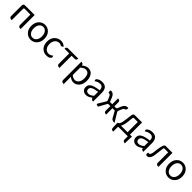

<svg xmlns="http://www.w3.org/2000/svg" viewBox="652 -2782 5237 5237"><g transform="rotate(45 3270.0 -164.0)"><path d="M183 0Q92 0 92 -65V-478Q92 -543 157 -543H526V0Q435 0 435 -65V-469H208Q183 -469 183 -444V0Z M1099.5 -64Q1026 13 921 13Q816 13 742.5 -64Q669 -141 669 -271.5Q669 -402 742.5 -479.5Q816 -557 921 -557Q1026 -557 1099.5 -479.5Q1173 -402 1173 -271.5Q1173 -141 1099.5 -64ZM807 -120Q850 -63 921 -63Q992 -63 1035.5 -120Q1079 -177 1079 -271Q1079 -365 1035.5 -423Q992 -481 921.5 -481Q851 -481 807.5 -423Q764 -365 764 -271Q764 -177 807 -120Z M1666 -117Q1706 -56 1651 -22Q1629 13 1524 13Q1419 13 1347 -63Q1275 -139 1275 -270Q1275 -402 1351 -479Q1428 -557 1537 -557Q1623 -557 1696 -493Q1649 -433 1595 -468Q1594 -481 1541 -481Q1466 -481 1418 -422Q1370 -364 1370 -270Q1370 -177 1416 -120Q1463 -63 1535 -63Q1607 -63 1666 -117Z M2024 0Q1933 0 1933 -65V-469H1751Q1751 -543 1816 -543H2207Q2207 -469 2142 -469H2024V0Z M2418 229Q2327 229 2327 164V-543Q2402 -543 2410 -481Q2506 -557 2586 -557Q2689 -557 2745 -482Q2802 -408 2802 -277Q2802 -146 2733 -66Q2664 13 2566 13Q2493 13 2416 -50L2418 229ZM2418 -120Q2485 -63 2552 -63Q2620 -63 2663 -121Q2707 -180 2707 -279Q2707 -480 2564 -480Q2499 -480 2418 -405Z M3056 13Q2986 13 2941 -28Q2897 -69 2897 -141Q2897 -229 2976 -276Q3056 -324 3231 -344Q3231 -481 3119 -481Q3042 -481 2956 -423Q2920 -486 2978 -514Q3031 -557 3130 -557Q3230 -557 3276 -498Q3322 -439 3322 -334V0Q3247 0 3239 -65Q3142 13 3056 13ZM3082 -60Q3150 -60 3231 -132V-284Q3098 -268 3042 -235Q2986 -202 2986 -152Q2986 -60 3082 -60Z M3516 0Q3418 0 3451 -55L3577 -263Q3589 -284 3580 -307L3545 -393Q3528 -437 3509 -452Q3491 -468 3466 -468H3449L3438 -520Q3432 -551 3464 -557Q3511 -557 3545 -531Q3579 -506 3607 -440L3656 -319H3742V-543Q3824 -543 3824 -478V-319H3884Q3909 -319 3918 -342L3959 -440Q3986 -505 4020 -531Q4054 -557 4101 -557L4133 -551Q4117 -465 4091 -467V-468Q4075 -468 4056 -452Q4038 -437 4021 -393L3986 -307Q3977 -284 3989 -263L4148 0Q4049 0 4018 -56L3913 -246H3824V0Q3742 0 3742 -65V-246H3678Q3653 -246 3641 -225L3516 0Z M4384 -285Q4368 -140 4324 -74H4578V-469H4429Q4404 -469 4402 -445ZM4313 0Q4289 0 4289 25V192Q4210 192 4208 127L4201 -48Q4201 -74 4227 -74Q4253 -88 4270 -134Q4288 -181 4303 -303L4325 -479Q4332 -543 4397 -543H4670V-74H4748L4739 192Q4660 192 4660 127V0Z M4994 13Q4924 13 4879 -28Q4835 -69 4835 -141Q4835 -229 4914 -276Q4994 -324 5169 -344Q5169 -481 5057 -481Q4980 -481 4894 -423Q4858 -486 4916 -514Q4969 -557 5068 -557Q5168 -557 5214 -498Q5260 -439 5260 -334V0Q5185 0 5177 -65Q5080 13 4994 13ZM5020 -60Q5088 -60 5169 -132V-284Q5036 -268 4980 -235Q4924 -202 4924 -152Q4924 -60 5020 -60Z M5402 13Q5352 5 5365 -59L5370 -79L5394 -75Q5454 -75 5467 -191Q5470 -216 5479 -291Q5509 -543 5574 -543H5842V0Q5750 0 5750 -65V-469H5606Q5581 -469 5578 -444L5570 -374Q5552 -222 5545 -168Q5521 13 5402 13Z M6415.5 -64Q6342 13 6237 13Q6132 13 6058.5 -64Q5985 -141 5985 -271.5Q5985 -402 6058.5 -479.5Q6132 -557 6237 -557Q6342 -557 6415.5 -479.5Q6489 -402 6489 -271.5Q6489 -141 6415.5 -64ZM6123 -120Q6166 -63 6237 -63Q6308 -63 6351.5 -120Q6395 -177 6395 -271Q6395 -365 6351.5 -423Q6308 -481 6237.5 -481Q6167 -481 6123.5 -423Q6080 -365 6080 -271Q6080 -177 6123 -120Z"/></g></svg>

Font: Swei Toothpaste CJK TC
Style: Regular
Weight: 400
Version: Version 1.0